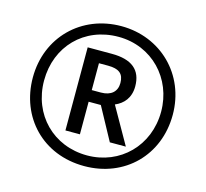

<svg xmlns="http://www.w3.org/2000/svg" viewBox="-105 -844 1042 973"><g transform="rotate(15 415.5 -357.0)"><path d="M416 10C628 10 783 -144 783 -357C783 -568 623 -724 416 -724C207 -724 49 -569 49 -357C49 -149 198 10 416 10ZM416 -46C239 -46 108 -178 108 -357C108 -536 236 -668 416 -668C592 -668 722 -531 722 -357C722 -178 589 -46 416 -46ZM278 -140H354V-311H418L511 -140H595L486 -332C529 -350 562 -386 562 -447C562 -533 510 -576 405 -576H278ZM402 -372H354V-513H402C460 -513 485 -492 485 -444C485 -399 455 -372 402 -372Z"/></g></svg>

Font: Noto Sans Gujarati SemiCondensed Medium
Style: Regular
Weight: 500
Width: 4
Designer: Jelle Bosma - Monotype Design Team, Universal Thirst
Foundry: Monotype Imaging Inc.
Version: Version 2.106